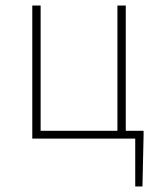

<svg xmlns="http://www.w3.org/2000/svg" viewBox="-20 -498 568 690"><path d="M466 172V0H96V-478H126V-28H402V-478H432V-28H496V-12L492 172Z"/></svg>

Font: Source Sans 3
Style: Regular
Weight: 200
Designer: Paul D. Hunt
Foundry: Adobe
Version: Version 3.046;hotconv 1.0.118;makeotfexe 2.5.65603